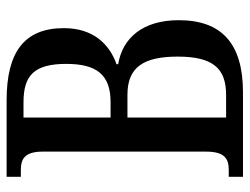

<svg xmlns="http://www.w3.org/2000/svg" viewBox="-107 -647 754 580"><g transform="rotate(-90 270.0 -357.0)"><path d="M26 0H281C428 0 499 -64 499 -194C499 -303 445 -364 366 -377V-382C426 -403 475 -452 475 -541C475 -662 401 -714 257 -714H26V-671H47C77 -671 102 -662 102 -605V-112C102 -57 82 -43 47 -43H26ZM252 -400H205V-663H251C331 -663 367 -632 367 -534C367 -443 335 -400 252 -400ZM273 -51H205V-349H274C358 -349 389 -299 389 -197C389 -90 353 -51 273 -51Z"/></g></svg>

Font: Noto Serif Georgian ExtraCondensed Medium
Style: Regular
Weight: 500
Width: 2
Designer: Monotype Design Team, Akaki Razmadze
Foundry: Google LLC
Version: Version 2.003